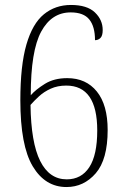

<svg xmlns="http://www.w3.org/2000/svg" viewBox="-20 -744 508 774"><path d="M248 10Q162 10 112 -73.5Q62 -157 62 -340Q62 -480 86.5 -564.5Q111 -649 157 -686.5Q203 -724 266 -724Q331 -724 362.5 -694Q394 -664 394 -623Q394 -600 385 -591Q376 -582 363 -582Q363 -637 340 -665.5Q317 -694 265 -694Q188 -694 146 -616.5Q104 -539 104 -360Q124 -383 161 -406Q198 -429 251 -429Q327 -429 370.5 -375Q414 -321 414 -220Q414 -101 366 -45.5Q318 10 248 10ZM249 -21Q308 -21 340 -70Q372 -119 372 -218Q372 -399 247 -399Q212 -399 184.5 -386.5Q157 -374 137 -355.5Q117 -337 103 -321Q105 -169 142 -95Q179 -21 249 -21Z"/></svg>

Font: Noto Serif Myanmar Condensed ExtraLight
Style: Regular
Weight: 200
Width: 3
Designer: Ben Mitchell and the Monotype Design Team
Foundry: Monotype Imaging Inc.
Version: Version 2.106; ttfautohint (v1.8.4.7-5d5b)